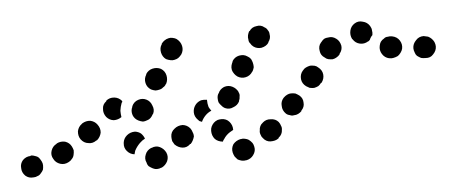

<svg xmlns="http://www.w3.org/2000/svg" viewBox="-45 -303 929 392"><g transform="rotate(-5 419.5 -107.0)"><path d="M285 15Q289 6 285 -3Q283 -7 280 -10Q277 -13 273 -15Q269 -17 265 -17Q260 -17 256 -15H255Q246 -11 243 -3Q239 6 243 14Q244 19 247 22Q251 25 255 27Q259 29 263 29Q268 29 272 27H273Q281 23 285 15ZM461 18Q467 10 465 1Q464 -4 462 -7Q459 -11 455 -14Q452 -16 447 -17Q443 -18 439 -17H438Q429 -15 423 -8Q418 0 420 9Q421 13 423 17Q426 21 429 24Q433 26 437 27Q442 28 446 27H447Q456 25 461 18ZM19 22Q23 21 26 17Q29 14 31 10Q32 6 32 1Q32 -3 30 -7Q28 -11 25 -15Q22 -18 18 -19Q13 -21 9 -21L8 -20Q-1 -20 -8 -13Q-14 -6 -13 3Q-13 12 -6 19Q1 25 10 24H11Q15 24 19 22ZM92 -7Q95 -10 96 -15Q97 -19 97 -24Q96 -28 94 -32Q90 -40 81 -43Q72 -45 64 -41L63 -40Q55 -36 52 -27Q49 -18 54 -10Q58 -2 67 1Q76 4 85 -1Q89 -3 92 -7ZM200 -29V-30Q201 -39 208 -45Q215 -51 225 -51Q232 -50 237 -46Q242 -41 244 -35Q238 -32 233 -27Q226 -20 222 -12Q221 -8 220 -5Q211 -6 205 -13Q199 -20 200 -29ZM522 -20Q524 -24 524 -28Q525 -33 523 -37Q522 -41 519 -45Q513 -52 503 -52Q494 -53 487 -47L486 -46Q483 -44 481 -40Q479 -36 479 -31Q478 -27 480 -22Q481 -18 484 -15Q487 -11 491 -9Q495 -7 499 -7Q504 -7 508 -8Q512 -9 516 -12V-13Q520 -16 522 -20ZM341 -23Q343 -27 344 -31Q344 -36 342 -40Q341 -44 338 -48Q332 -55 323 -56Q313 -56 306 -50Q302 -47 300 -43Q298 -39 298 -34Q298 -30 299 -25Q301 -21 303 -18Q310 -11 319 -10Q328 -9 335 -16H336Q339 -19 341 -23ZM386 -22Q380 -29 380 -39Q380 -44 382 -48Q384 -52 387 -55Q390 -58 395 -60Q399 -61 403 -61Q413 -61 419 -54Q425 -47 425 -38V-37Q425 -37 425 -37Q425 -37 425 -37Q421 -35 418 -33Q410 -28 405 -20Q403 -18 402 -15Q392 -16 386 -22ZM155 -55Q156 -64 150 -72Q145 -79 136 -81Q127 -82 119 -77L118 -76Q111 -71 109 -62Q108 -52 113 -45Q119 -37 128 -36Q137 -34 145 -40H146Q153 -46 155 -55ZM573 -80Q573 -89 566 -95Q562 -98 558 -100Q554 -101 549 -101Q545 -101 541 -99Q537 -97 534 -94L533 -93Q527 -86 528 -77Q528 -68 535 -61Q538 -58 543 -57Q547 -55 551 -56Q556 -56 560 -58Q564 -60 567 -63V-64Q574 -71 573 -80ZM348 -80Q348 -89 354 -96L355 -97Q359 -101 365 -103Q371 -104 377 -103Q377 -95 379 -88Q381 -84 384 -80Q377 -77 372 -72Q366 -66 363 -59Q360 -60 358 -61Q356 -63 355 -64Q348 -71 348 -80ZM223 -85Q226 -77 234 -73Q238 -71 243 -70Q247 -70 252 -72Q256 -73 259 -76Q262 -79 264 -83L265 -84Q269 -92 265 -101Q262 -110 254 -114Q246 -118 237 -115Q228 -112 224 -103V-102Q220 -94 223 -85ZM205 -115Q204 -115 204 -115Q204 -116 204 -116Q198 -123 189 -124Q179 -125 172 -119V-118Q164 -112 164 -103Q163 -94 169 -86Q175 -79 184 -78Q193 -78 200 -83Q199 -89 199 -96Q200 -104 203 -112L204 -113Q204 -114 205 -115ZM399 -105Q399 -100 400 -96Q402 -92 405 -89Q408 -85 412 -83Q421 -79 429 -83Q438 -86 442 -94V-95Q444 -99 444 -104Q445 -108 443 -112Q442 -116 438 -120Q435 -123 431 -125Q423 -129 414 -126Q405 -122 402 -114L401 -113Q399 -109 399 -105ZM618 -134Q617 -143 609 -149Q606 -152 602 -153Q597 -154 593 -154Q588 -153 584 -151Q580 -149 578 -146L577 -145Q571 -138 572 -128Q573 -119 581 -113Q584 -111 588 -109Q593 -108 597 -108Q602 -109 606 -111Q609 -113 612 -117H613Q619 -125 618 -134ZM255 -148Q257 -139 265 -134Q269 -132 274 -131Q278 -131 282 -132Q287 -133 290 -136Q294 -138 296 -142L297 -143Q301 -151 299 -160Q297 -169 289 -174Q281 -178 272 -176Q263 -174 258 -166V-165Q253 -157 255 -148ZM433 -168Q432 -164 433 -159Q434 -155 437 -151Q439 -148 443 -145Q451 -140 460 -142Q469 -144 474 -152L475 -153Q477 -157 478 -161Q478 -166 477 -170Q476 -174 474 -178Q471 -182 467 -184Q460 -189 450 -187Q441 -185 436 -177V-176Q434 -172 433 -168ZM845 -155Q852 -162 852 -171Q852 -175 850 -180Q848 -184 845 -187Q842 -190 838 -192Q834 -193 829 -194Q819 -194 813 -187Q806 -180 806 -171Q806 -167 808 -162Q809 -158 812 -155Q816 -152 820 -150Q824 -149 828 -149H829Q839 -148 845 -155ZM764 -155Q769 -156 773 -158Q776 -160 779 -164Q782 -168 783 -172Q785 -181 780 -189Q775 -197 765 -199Q760 -200 756 -199Q751 -199 748 -196Q744 -194 741 -190Q739 -187 738 -182Q736 -173 741 -165Q746 -157 755 -155H756Q760 -154 764 -155ZM660 -189Q658 -199 651 -204Q647 -207 643 -208Q639 -209 634 -208Q630 -208 626 -206Q622 -203 620 -200L619 -199Q613 -192 615 -182Q616 -173 624 -168Q627 -165 631 -164Q636 -163 640 -163Q645 -164 648 -166Q652 -168 655 -172V-173Q661 -180 660 -189ZM698 -190Q689 -192 684 -200L683 -201Q679 -209 681 -218Q683 -227 691 -232Q699 -237 708 -234Q717 -232 722 -224Q725 -219 725 -215Q726 -210 725 -205Q724 -204 723 -203Q720 -199 719 -196Q718 -195 717 -194Q716 -193 715 -193Q707 -188 698 -190ZM292 -207Q294 -198 301 -193Q305 -191 310 -190Q314 -189 318 -190Q323 -191 326 -193Q330 -196 333 -200Q338 -208 336 -217Q334 -226 326 -232Q323 -234 318 -235Q314 -236 310 -235Q305 -234 301 -231Q298 -229 295 -225V-224Q290 -217 292 -207ZM472 -227Q471 -222 472 -218Q472 -213 475 -210Q477 -206 481 -203Q488 -198 497 -199Q507 -201 512 -208V-209Q515 -213 516 -217Q517 -221 516 -226Q516 -230 513 -234Q511 -238 507 -240Q500 -246 491 -244Q481 -243 476 -235H475Q473 -231 472 -227Z"/></g></svg>

Font: FRB American Cursive Guidelines Dotted Extrabold
Style: Bold Italic
Weight: 800
Italic angle: -25°
Version: Version 2.0;Modular Font Editor K font №1